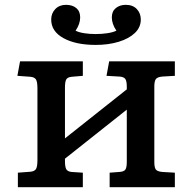

<svg xmlns="http://www.w3.org/2000/svg" viewBox="-20 -775 795 795"><path d="M54 0V-60L107 -64Q124 -66 129.5 -76Q135 -86 135 -112V-409Q135 -435 129.5 -445Q124 -455 107 -457L52 -461L63 -521H323V-461L276 -457Q259 -455 254 -445.5Q249 -436 249 -412V-202L505 -405V-416Q505 -440 498.5 -448.5Q492 -457 474 -458L421 -461L432 -521H704V-461L652 -458Q631 -456 625 -447Q619 -438 619 -417V-104Q619 -82 625 -73.5Q631 -65 652 -63L704 -60V0H434V-60L474 -63Q492 -64 498.5 -72Q505 -80 505 -105V-321L249 -118V-108Q249 -85 254 -75Q259 -65 276 -63L323 -60V0ZM376 -589Q294 -589 243 -617Q192 -645 192 -694Q192 -720 209 -737.5Q226 -755 253 -755Q280 -755 296 -741.5Q312 -728 312 -703Q312 -676 293 -648Q306 -641 328.5 -637.5Q351 -634 376 -634Q401 -634 424.5 -637.5Q448 -641 462 -648Q443 -676 443 -703Q443 -728 459.5 -741.5Q476 -755 501 -755Q530 -755 546.5 -737.5Q563 -720 563 -694Q563 -662 538.5 -638.5Q514 -615 471.5 -602Q429 -589 376 -589Z"/></svg>

Font: Literata 7pt Medium
Style: Regular
Weight: 500
Designer: Latin by Veronika Burian and Jose Scaglione. Greek by Irene Vlachou. Cyrillic by Vera Evstafieva.
Foundry: TypeTogether
Version: Version 3.002